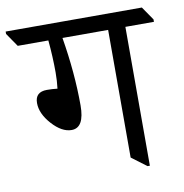

<svg xmlns="http://www.w3.org/2000/svg" viewBox="-115 -692 735 766"><g transform="rotate(-10 252.5 -308.5)"><path d="M546.9 -557.6H431.2V4.9H421.9L361.3 -40.5V-557.6H176.3Q200.7 -411.1 200.7 -280.3Q200.7 -189.5 148.9 -189.5Q109.4 -189.5 70.3 -232.9Q31.2 -276.4 31.2 -319.3Q31.2 -364.3 79.1 -364.3Q100.6 -364.3 121.6 -361.8Q125.5 -393.1 125.5 -426.8Q125.5 -489.7 119.1 -557.6H-4.9L-42.5 -612.3V-622.1H509.3L546.9 -567.4Z"/></g></svg>

Font: Noto Serif Devanagari
Style: Regular
Weight: 400
Designer: Monotype Design Team
Foundry: Monotype Imaging Inc.
Version: Version 1.01